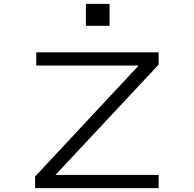

<svg xmlns="http://www.w3.org/2000/svg" viewBox="-20 -970 1000 990"><path d="M798 -700H167V-632H695L161 -60V0H798V-68H266L798 -637ZM423 -837H545V-950H423Z"/></svg>

Font: altertype_V2
Style: Regular
Weight: 400
Designer: Simon Renaud
Version: Version 2.001;Glyphs 3.1.2 (3151)